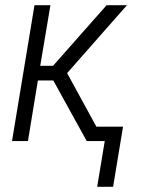

<svg xmlns="http://www.w3.org/2000/svg" viewBox="-20 -540 540 735"><path d="M352 175 381 0H312L184 -232H125L87 0H26L112 -520H173L134 -288H183L388 -520H466L413 -460L237 -260L349 -55H451L413 175Z"/></svg>

Font: Iosevka Curly Light
Style: Italic
Weight: 300
Italic angle: -9°
Monospace: yes
Designer: Belleve Invis
Foundry: Belleve Invis
Version: Version 22.1.2; ttfautohint (v1.8.4)